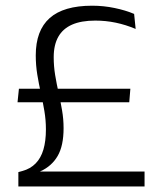

<svg xmlns="http://www.w3.org/2000/svg" viewBox="-20 -670 575 690"><path d="M444.5 -302.5H43L48 -351H448.5ZM125.5 -54.5 123 -53.5H499.5V0H46V-51.5L60.5 -55.5Q89.5 -63.5 108.2 -82.8Q127 -102 136 -132.5Q145 -163 145 -205Q145 -238.5 139.5 -271Q134 -303.5 126.8 -336Q119.5 -368.5 114 -402Q108.5 -435.5 108.5 -471Q108.5 -560.5 158.5 -605Q208.5 -649.5 311 -649.5Q352.5 -649.5 392 -641.2Q431.5 -633 462 -620L467.5 -566Q432 -581 396 -588.5Q360 -596 322.5 -596Q272 -596 239 -581.5Q206 -567 189.5 -537.8Q173 -508.5 173 -464.5Q173 -432 178.2 -400.2Q183.5 -368.5 190.5 -337Q197.5 -305.5 203 -273.8Q208.5 -242 208.5 -209.5Q208.5 -146 187.2 -109.5Q166 -73 125.5 -54.5Z"/></svg>

Font: Anek Malayalam Medium Light
Style: Regular
Weight: 300
Version: Version 1.003